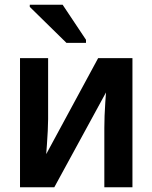

<svg xmlns="http://www.w3.org/2000/svg" viewBox="-20 -786 640 806"><path d="M64 0V-542H182V-286Q182 -266 180.5 -236.5Q179 -207 177 -179.5Q175 -152 174 -139L392 -542H536V0H418V-249Q418 -271 419 -300Q420 -329 422 -356Q424 -383 425 -398L208 0ZM259 -606 105 -757V-766H243L341 -619V-606Z"/></svg>

Font: Noto Sans Mono SemiBold
Style: Regular
Weight: 600
Designer: Monotype Design Team
Foundry: Monotype Imaging Inc.
Version: Version 2.014; ttfautohint (v1.8.4.7-5d5b)